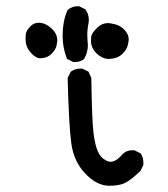

<svg xmlns="http://www.w3.org/2000/svg" viewBox="-20 -604 540 616"><path d="M331 -8Q289 -8 251 -50Q217 -87 209 -142.5Q201 -198 197 -354L207 -374Q221 -384 238 -384H244L264 -374L273 -354Q275 -216 280 -177Q285 -138 294 -118Q303 -98 319 -90Q327 -85 335 -85Q353 -85 376 -112Q388 -122 405 -122H411L431 -112Q440 -99 440 -82V-75L431 -56Q394 -20 371 -13Q352 -8 331 -8ZM221 -405H215L195 -415Q181 -450 181 -488Q181 -538 197 -572Q211 -584 229 -584H234L254 -574Q265 -559 265 -540L264 -529Q260 -510 260 -491L261 -471L262 -460Q262 -436 250 -415Q238 -405 221 -405ZM325 -415Q305 -417 288.5 -434Q272 -451 272 -472Q272 -474 272.5 -485.5Q273 -497 293 -516Q307 -530 327 -530Q333 -530 349.5 -526Q366 -522 379.5 -508Q393 -494 393 -477Q393 -473 390 -459Q387 -445 371.5 -430Q356 -415 325 -415ZM107 -417Q92 -419 77 -437Q62 -455 62 -478Q62 -480 62.5 -492.5Q63 -505 78 -520Q89 -531 104 -531Q129 -531 151 -507Q164 -492 164 -474Q164 -471 161.5 -458Q159 -445 145 -431Q131 -417 107 -417Z"/></svg>

Font: Xiaolai Mono SC
Style: Regular
Weight: 400
Monospace: yes
Designer: LXGW / Nozomi Seto
Version: Version 3.113;September 30, 2024